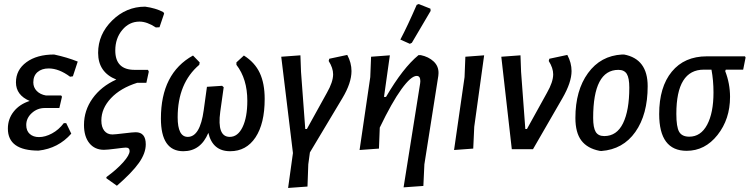

<svg xmlns="http://www.w3.org/2000/svg" viewBox="-20 -739 3713 951"><path d="M171 7Q19 7 19 -102Q19 -150 48 -186.5Q77 -223 127 -239Q59 -268 59 -331Q59 -393 111 -431Q163 -469 248 -469Q313 -455 365 -434L341 -361L327 -359Q272 -400 221 -400Q187 -400 166 -382Q145 -364 145 -331Q145 -306 162 -288.5Q179 -271 208 -266H283L287 -260L274 -204H202Q165 -204 137.5 -179Q110 -154 110 -120Q110 -91 127.5 -75.5Q145 -60 173 -60Q204 -60 237.5 -78Q271 -96 296 -129H308L333 -77Q269 -4 171 7Z M559 181 507 144V138Q558 101 590 65Q622 29 622 9Q622 -8 603 -8Q596 -8 553.5 -2.5Q511 3 495 3Q449 3 422.5 -30Q396 -63 396 -120Q396 -192 438.5 -251.5Q481 -311 556 -345Q466 -381 466 -477Q466 -569 535.5 -637.5Q605 -706 699 -706Q751 -699 789 -679L793 -672L770 -604L752 -603Q708 -632 671 -632Q620 -632 585.5 -590.5Q551 -549 551 -489Q551 -393 647 -393H713L717 -384L705 -329H660Q577 -303 529.5 -252.5Q482 -202 482 -142Q482 -110 496.5 -91.5Q511 -73 537 -73Q548 -73 593.5 -78.5Q639 -84 652 -84Q702 -84 702 -24Q702 20 668 68Q634 116 559 181Z M888 10Q777 10 777 -152Q777 -376 936 -464L969 -430L967 -418Q860 -327 860 -158Q860 -61 910 -61Q971 -61 989 -193L1005 -309L1080 -314L1088 -307L1071 -186Q1054 -61 1118 -61Q1158 -61 1181.5 -109.5Q1205 -158 1205 -240Q1205 -348 1151 -418V-430L1188 -464Q1242 -430 1266.5 -378Q1291 -326 1291 -249Q1291 -127 1245.5 -58.5Q1200 10 1120 10Q1033 10 1012 -81Q974 10 888 10Z M1700 -467Q1721 -428 1721 -387Q1721 -328 1676 -253L1515 16L1507 75L1503 185L1407 192L1431 19L1373 -458L1468 -465L1471 -383L1492 -100H1500L1599 -279Q1630 -333 1630 -371Q1630 -402 1608 -437L1611 -448Z M2044 -715 2054 -719 2112 -696 2113 -685Q2085 -637 2020 -527L2010 -522L1963 -543Q1998 -609 2044 -715ZM1911 -465 1882 -259H1892Q1976 -403 2053 -466H2064Q2103 -458 2128 -434.5Q2153 -411 2152 -376L2151 -363L2082 75L2077 182L1979 189L2061 -326L2062 -337Q2062 -363 2044 -363Q2016 -363 1968.5 -297.5Q1921 -232 1861 -107L1857 -3L1761 4L1814 -357L1818 -458Z M2378 -465 2329 -111 2324 -3 2229 4 2281 -357 2285 -458Z M2790 -467Q2811 -428 2811 -387Q2811 -331 2766 -253L2620 0H2515L2463 -458L2558 -465L2561 -383L2582 -100H2590L2689 -279Q2720 -333 2720 -371Q2720 -402 2698 -437L2701 -448Z M3061 -469H3071Q3188 -447 3188 -312Q3188 -172 3127 -85.5Q3066 1 2958 9L2949 8Q2889 -4 2859.5 -43Q2830 -82 2830 -155Q2830 -291 2892.5 -377Q2955 -463 3061 -469ZM3043 -393Q2918 -393 2918 -155Q2918 -107 2930.5 -86Q2943 -65 2973 -65Q3035 -65 3066 -128.5Q3097 -192 3097 -305Q3097 -353 3084.5 -373Q3072 -393 3043 -393Z M3381 8Q3245 8 3245 -174Q3245 -308 3307.5 -384Q3370 -460 3481 -460H3670L3673 -454L3661 -394H3575L3572 -387Q3596 -325 3596 -259Q3596 -149 3534 -70.5Q3472 8 3381 8ZM3394 -62Q3451 -62 3482.5 -121Q3514 -180 3514 -281Q3514 -341 3504 -394H3466Q3330 -394 3330 -175Q3330 -110 3344 -86Q3358 -62 3394 -62Z"/></svg>

Font: Alegreya Sans SC Medium
Style: Italic
Weight: 500
Italic angle: -7°
Designer: Juan Pablo del Peral
Foundry: Huerta Tipografica
Version: Version 2.007